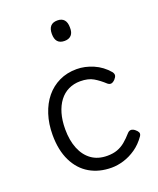

<svg xmlns="http://www.w3.org/2000/svg" viewBox="-148 -878 814 987"><g transform="rotate(-20 259.0 -384.5)"><path d="M291 19Q223 19 171.5 -11Q120 -41 91 -100Q62 -159 62 -243Q62 -303 78.5 -354Q95 -405 125 -441.5Q155 -478 197.5 -498.5Q240 -519 293 -519Q338 -519 383.5 -499.5Q429 -480 462 -441Q470 -430 468.5 -421Q467 -412 457 -401Q446 -390 436.5 -388.5Q427 -387 417 -395Q389 -421 361 -437.5Q333 -454 289 -454Q254 -454 225 -440Q196 -426 175.5 -399Q155 -372 144 -334Q133 -296 133 -248Q133 -187 151.5 -141.5Q170 -96 205 -71Q240 -46 291 -46Q322 -46 345.5 -54.5Q369 -63 389 -79.5Q409 -96 431 -121Q440 -130 450 -129.5Q460 -129 471 -120Q482 -111 485.5 -102.5Q489 -94 482 -83Q457 -47 424.5 -24.5Q392 -2 357.5 8.5Q323 19 291 19ZM286 -676Q261 -676 248.5 -690Q236 -704 236 -732Q236 -760 248.5 -774Q261 -788 286 -788Q310 -788 322.5 -774Q335 -760 335 -732Q336 -704 323 -690Q310 -676 286 -676Z"/></g></svg>

Font: Playwrite BR Light
Style: Regular
Weight: 300
Version: Version 1.003